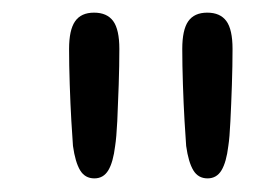

<svg xmlns="http://www.w3.org/2000/svg" viewBox="-20 -686 426 296"><path d="M125.5 -411Q111 -411 103.5 -423.5Q96 -436 92.5 -461Q91.5 -473.5 90 -499.5Q88.5 -525.5 87.5 -555.8Q86.5 -586 86.5 -610.5Q86.5 -640 95.8 -653.2Q105 -666.5 125 -666.5Q145 -666.5 154.5 -653.5Q164 -640.5 164 -610.5Q164 -585 163 -555Q162 -525 160.8 -499.2Q159.5 -473.5 157.5 -461Q154.5 -436 147 -423.5Q139.5 -411 125.5 -411ZM300 -411Q285.5 -411 278 -423.5Q270.5 -436 267 -461Q266 -473.5 264.5 -499.5Q263 -525.5 262 -555.8Q261 -586 261 -610.5Q261 -640 270.2 -653.2Q279.5 -666.5 299.5 -666.5Q319.5 -666.5 329 -653.5Q338.5 -640.5 338.5 -610.5Q338.5 -585 337.5 -555Q336.5 -525 335.2 -499.2Q334 -473.5 332 -461Q329 -436 321.5 -423.5Q314 -411 300 -411Z"/></svg>

Font: Sono
Style: Regular
Weight: 400
Designer: Tyler Finck
Foundry: Tyler Finck
Version: Version 2.112